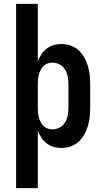

<svg xmlns="http://www.w3.org/2000/svg" viewBox="-20 -755 540 990"><path d="M63 215V-735H175V-439Q182 -458 193.5 -475Q205 -492 221 -504.5Q237 -517 257 -522.5Q277 -528 297 -528Q321 -528 344 -520Q367 -512 385 -496Q403 -480 414.5 -459Q426 -438 433 -415Q440 -392 442.5 -368Q445 -344 445 -320V-200Q445 -176 442.5 -152Q440 -128 433 -105Q426 -82 414.5 -61Q403 -40 385 -24Q367 -8 344 0Q321 8 297 8Q277 8 257 2.5Q237 -3 221 -15.5Q205 -28 193.5 -45Q182 -62 175 -81V215ZM251 -88Q271 -88 288.5 -98Q306 -108 316 -124.5Q326 -141 329.5 -160.5Q333 -180 333 -200V-320Q333 -340 329.5 -359.5Q326 -379 316 -395.5Q306 -412 288.5 -422Q271 -432 251 -432Q238 -432 226 -428Q214 -424 204.5 -415Q195 -406 189.5 -394.5Q184 -383 180.5 -370.5Q177 -358 176 -345.5Q175 -333 175 -320V-200Q175 -187 176 -174.5Q177 -162 180.5 -149.5Q184 -137 189.5 -125.5Q195 -114 204.5 -105Q214 -96 226 -92Q238 -88 251 -88Z"/></svg>

Font: Iosevka Curly Slab
Style: Bold
Weight: 700
Monospace: yes
Designer: Belleve Invis
Foundry: Belleve Invis
Version: Version 22.1.2; ttfautohint (v1.8.4)